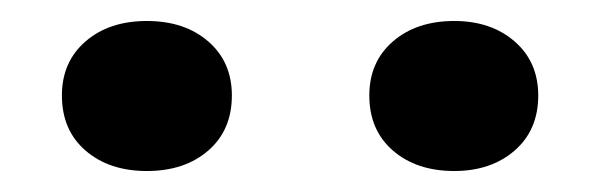

<svg xmlns="http://www.w3.org/2000/svg" viewBox="-20 -804 572 183"><path d="M120 -641Q84 -641 61.5 -660.5Q39 -680 39 -713Q39 -745 61.5 -764.5Q84 -784 120 -784Q156 -784 178.5 -764.5Q201 -745 201 -713Q201 -680 178.5 -660.5Q156 -641 120 -641ZM413 -641Q377 -641 354.5 -660.5Q332 -680 332 -713Q332 -745 354.5 -764.5Q377 -784 413 -784Q448 -784 470.5 -764.5Q493 -745 493 -713Q493 -680 470.5 -660.5Q448 -641 413 -641Z"/></svg>

Font: Bounded
Style: Regular
Weight: 400
Designer: Vlad Churkin
Version: Version 1.0